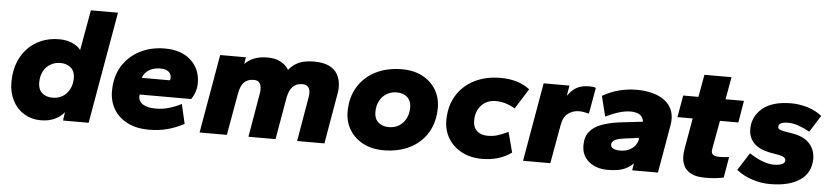

<svg xmlns="http://www.w3.org/2000/svg" viewBox="-42 -900 4950 1143"><g transform="rotate(5 2433.0 -329.0)"><path d="M221 10Q166 10 122 -16.5Q78 -43 53 -91Q28 -139 28 -200Q28 -284 61 -347Q94 -410 153.5 -445Q213 -480 291 -480Q333 -480 366 -466Q399 -452 419 -427L462 -668H624L507 0H354L361 -50Q338 -22 303 -6Q268 10 221 10ZM280 -130Q313 -130 339 -145.5Q365 -161 380.5 -190Q396 -219 396 -258Q396 -297 372 -318.5Q348 -340 309 -340Q277 -340 250 -324.5Q223 -309 208 -280.5Q193 -252 193 -212Q193 -173 216.5 -151.5Q240 -130 280 -130Z M869 10Q794 10 740 -17Q686 -44 657.5 -91.5Q629 -139 629 -200Q629 -288 668 -350.5Q707 -413 773 -446.5Q839 -480 921 -480Q1020 -480 1077 -427.5Q1134 -375 1134 -291Q1134 -266 1126 -241Q1118 -216 1103 -194H795Q792 -173 799.5 -158.5Q807 -144 822 -135Q837 -126 857 -122.5Q877 -119 900 -119Q939 -119 977.5 -130.5Q1016 -142 1050 -160L1077 -43Q1028 -17 977 -3.5Q926 10 869 10ZM799 -294H967Q970 -300 970 -310Q970 -332 953.5 -345.5Q937 -359 903 -359Q879 -359 857.5 -351.5Q836 -344 821 -329.5Q806 -315 799 -294Z M1170 0 1252 -470H1406L1399 -429Q1422 -454 1456 -467Q1490 -480 1534 -480Q1580 -480 1612 -463.5Q1644 -447 1662 -417Q1687 -449 1722.5 -464.5Q1758 -480 1813 -480Q1868 -480 1902 -463.5Q1936 -447 1952 -419.5Q1968 -392 1971 -359.5Q1974 -327 1967 -295L1916 0H1753L1799 -269Q1802 -285 1800 -301.5Q1798 -318 1787.5 -329Q1777 -340 1755 -340Q1719 -340 1697.5 -318Q1676 -296 1667 -248L1624 0H1462L1508 -269Q1510 -281 1508.5 -298Q1507 -315 1497.5 -327.5Q1488 -340 1464 -340Q1427 -340 1406 -318Q1385 -296 1377 -248L1333 0Z M2269 10Q2199 10 2147 -17.5Q2095 -45 2066 -92.5Q2037 -140 2037 -200Q2037 -285 2075 -348Q2113 -411 2181 -445.5Q2249 -480 2339 -480Q2409 -480 2461 -452.5Q2513 -425 2541.5 -377.5Q2570 -330 2570 -270Q2570 -185 2532.5 -122Q2495 -59 2427 -24.5Q2359 10 2269 10ZM2289 -130Q2323 -130 2349 -145.5Q2375 -161 2390.5 -190Q2406 -219 2406 -258Q2406 -297 2382 -318.5Q2358 -340 2318 -340Q2286 -340 2259.5 -324.5Q2233 -309 2217.5 -280.5Q2202 -252 2202 -212Q2202 -173 2226 -151.5Q2250 -130 2289 -130Z M2859 10Q2789 10 2737 -17.5Q2685 -45 2656 -92.5Q2627 -140 2627 -200Q2627 -285 2665 -348Q2703 -411 2771 -445.5Q2839 -480 2929 -480Q2980 -480 3023.5 -467Q3067 -454 3102 -427L3026 -306Q2995 -324 2967.5 -332Q2940 -340 2909 -340Q2876 -340 2849.5 -324.5Q2823 -309 2807.5 -280.5Q2792 -252 2792 -212Q2792 -173 2816 -151.5Q2840 -130 2879 -130Q2912 -130 2938.5 -138Q2965 -146 3002 -164L3034 -43Q2997 -16 2953 -3Q2909 10 2859 10Z M3103 0 3185 -470H3339L3329 -408Q3356 -447 3386.5 -461.5Q3417 -476 3458 -476Q3471 -476 3480.5 -474.5Q3490 -473 3497 -470L3469 -314Q3455 -317 3440.5 -320Q3426 -323 3410 -323Q3372 -323 3343.5 -301Q3315 -279 3307 -229L3266 0Z M3608 10Q3542 10 3497.5 -25.5Q3453 -61 3453 -124Q3453 -174 3478 -205Q3503 -236 3547.5 -252.5Q3592 -269 3649 -277L3794 -294Q3792 -309 3785.5 -319.5Q3779 -330 3769 -336Q3759 -342 3745.5 -345Q3732 -348 3716 -348Q3686 -348 3651 -338Q3616 -328 3567 -305L3537 -426Q3590 -456 3640.5 -468Q3691 -480 3742 -480Q3792 -480 3835.5 -468.5Q3879 -457 3909.5 -433.5Q3940 -410 3954 -373.5Q3968 -337 3959 -286L3909 0H3755L3762 -42Q3732 -13 3697.5 -1.5Q3663 10 3608 10ZM3673 -111Q3703 -111 3725 -121Q3747 -131 3760.5 -148Q3774 -165 3778 -183L3779 -196L3688 -184Q3647 -178 3632 -167.5Q3617 -157 3617 -141Q3617 -127 3631.5 -119Q3646 -111 3673 -111Z M4192 6Q4139 6 4108.5 -9.5Q4078 -25 4065 -50.5Q4052 -76 4051 -104Q4050 -132 4055 -156L4087 -339H3996L4019 -470H4110L4134 -604H4296L4272 -470H4382L4360 -339H4250L4219 -169Q4216 -153 4220 -143.5Q4224 -134 4235 -129.5Q4246 -125 4264 -125Q4277 -125 4293.5 -126Q4310 -127 4323 -129L4302 -5Q4282 0 4254.5 3Q4227 6 4192 6Z M4578 10Q4528 10 4475 -6.5Q4422 -23 4378 -57L4445 -162Q4490 -133 4526.5 -120Q4563 -107 4590 -107Q4624 -107 4641 -115Q4658 -123 4658 -139Q4658 -149 4648.5 -156Q4639 -163 4614 -168L4562 -177Q4497 -190 4465.5 -223.5Q4434 -257 4434 -306Q4434 -381 4492.5 -430.5Q4551 -480 4665 -480Q4712 -480 4761 -465.5Q4810 -451 4848 -421L4785 -321Q4756 -338 4721.5 -350.5Q4687 -363 4657 -363Q4628 -363 4613.5 -356Q4599 -349 4599 -334Q4599 -324 4607.5 -319Q4616 -314 4639 -310L4691 -301Q4758 -289 4790.5 -251.5Q4823 -214 4823 -163Q4823 -80 4759 -35Q4695 10 4578 10Z"/></g></svg>

Font: Gantari ExtraBold
Style: Italic
Weight: 800
Italic angle: -10°
Designer: Anugrah Pasau
Foundry: Lafontype
Version: Version 1.000